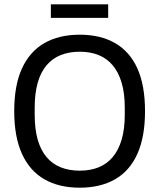

<svg xmlns="http://www.w3.org/2000/svg" viewBox="-20 -859 740 891"><path d="M350 12Q254 12 186 -27Q118 -66 82 -145Q46 -224 46 -343Q46 -463 82 -541.5Q118 -620 186 -659Q254 -698 350 -698Q446 -698 514 -659Q582 -620 617.5 -541.5Q653 -463 653 -343Q653 -224 617.5 -145Q582 -66 514 -27Q446 12 350 12ZM350 -67Q399 -67 437.5 -82.5Q476 -98 503 -130Q530 -162 544.5 -211Q559 -260 559 -327V-359Q559 -426 544.5 -475Q530 -524 503 -556Q476 -588 437.5 -603.5Q399 -619 350 -619Q301 -619 262 -603.5Q223 -588 196 -556Q169 -524 155 -475Q141 -426 141 -359V-327Q141 -260 155 -211Q169 -162 196 -130Q223 -98 262 -82.5Q301 -67 350 -67ZM216 -776V-839H482V-776Z"/></svg>

Font: Archivo SemiCondensed
Style: Regular
Weight: 400
Width: 4
Designer: Hector Gatti
Foundry: Omnibus-Type
Version: Version 2.001